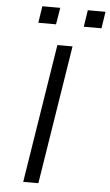

<svg xmlns="http://www.w3.org/2000/svg" viewBox="-60 -933 556 972"><g transform="rotate(5 218.0 -447.0)"><path d="M96 0 208 -705H285L173 0ZM333 -809 346 -894H436L423 -809ZM102 -809 115 -894H206L192 -809Z"/></g></svg>

Font: Nunito Sans 7pt Expanded Light
Style: Italic
Weight: 300
Width: 7
Italic angle: -9°
Designer: Vernon Adams
Foundry: Vernon Adams
Version: Version 3.101;gftools[0.9.27]